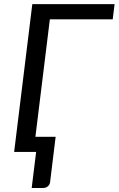

<svg xmlns="http://www.w3.org/2000/svg" viewBox="-20 -736 575 930"><path d="M221.5 -642.5 151.5 -73.5H249.5L222.5 147Q220.5 159.5 211.2 167Q202 174.5 189 174.5H133.5L155 0H48.5L136.5 -716H535L526 -642.5Z"/></svg>

Font: Lato 2
Style: Italic
Weight: 400
Italic angle: -7°
Designer: Lukasz Dziedzic with Adam Twardoch and Botio Nikoltchev
Foundry: tyPoland Lukasz Dziedzic
Version: Version 2.015; 2015-08-06; http://www.latofonts.com/